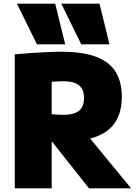

<svg xmlns="http://www.w3.org/2000/svg" viewBox="-20 -1020 754 1040"><path d="M180 -780 72 -1000H279L333 -780ZM420 -780 312 -1000H519L573 -780ZM60 -726Q103 -730 149.5 -733Q196 -736 239 -738Q282 -740 312 -740Q481 -740 560.5 -680.5Q640 -621 640 -496Q640 -371 560.5 -311.5Q481 -252 312 -252Q279 -252 237.5 -254Q196 -256 162 -258L170 -412Q207 -406 251 -402Q295 -398 322 -398Q381 -398 408 -420Q435 -442 435 -489Q435 -536 408 -558Q381 -580 322 -580Q295 -580 251 -576Q207 -572 170 -566L260 -660V0H60ZM462 0 203 -327H421L690 0Z"/></svg>

Font: M PLUS 2 Black
Style: Regular
Weight: 900
Designer: Coji Morishita
Foundry: UNDERFOREST DESIGN
Version: Version 1.001